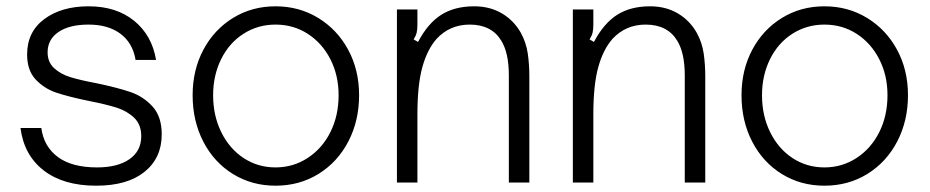

<svg xmlns="http://www.w3.org/2000/svg" viewBox="-20 -579 2949 609"><path d="M45 -173H111Q119 -114 163.5 -81Q208 -48 288 -48Q353 -48 390.5 -74Q428 -100 428 -147Q428 -184 405.5 -205.5Q383 -227 350 -237.5Q317 -248 261 -259Q198 -272 159 -285Q120 -298 93 -327Q66 -356 66 -406Q66 -478 120.5 -518.5Q175 -559 261 -559Q349 -559 405.5 -513Q462 -467 475 -389H410Q401 -443 362 -472Q323 -501 261 -501Q200 -501 165.5 -477.5Q131 -454 131 -413Q131 -382 151.5 -363Q172 -344 202.5 -334.5Q233 -325 286 -315Q353 -301 394 -287Q435 -273 464 -241Q493 -209 493 -153Q493 -78 438.5 -34Q384 10 285 10Q181 10 118.5 -38.5Q56 -87 45 -173Z M591 -277Q591 -357 625 -421Q659 -485 719 -522Q779 -559 854 -559Q929 -559 989.5 -522Q1050 -485 1084.5 -421Q1119 -357 1119 -277Q1119 -196 1085 -130.5Q1051 -65 990.5 -27.5Q930 10 854 10Q779 10 719 -27Q659 -64 625 -129.5Q591 -195 591 -277ZM1054 -277Q1054 -340 1028 -391Q1002 -442 956.5 -471.5Q911 -501 854 -501Q798 -501 752.5 -472Q707 -443 681.5 -391.5Q656 -340 656 -277Q656 -212 682 -159.5Q708 -107 753 -77.5Q798 -48 854 -48Q910 -48 956 -78Q1002 -108 1028 -160Q1054 -212 1054 -277Z M1239 0V-549H1304V-501Q1304 -485 1301.5 -475Q1299 -465 1292 -454L1306 -446Q1337 -505 1379.5 -532Q1422 -559 1484 -559Q1534 -559 1572 -536.5Q1610 -514 1632 -475Q1649 -444 1654 -409.5Q1659 -375 1659 -337V0H1594V-340Q1594 -411 1570 -450Q1539 -501 1470 -501Q1407 -501 1365 -456Q1335 -422 1319.5 -365.5Q1304 -309 1304 -217V0Z M1797 0V-549H1862V-501Q1862 -485 1859.5 -475Q1857 -465 1850 -454L1864 -446Q1895 -505 1937.5 -532Q1980 -559 2042 -559Q2092 -559 2130 -536.5Q2168 -514 2190 -475Q2207 -444 2212 -409.5Q2217 -375 2217 -337V0H2152V-340Q2152 -411 2128 -450Q2097 -501 2028 -501Q1965 -501 1923 -456Q1893 -422 1877.5 -365.5Q1862 -309 1862 -217V0Z M2332 -277Q2332 -357 2366 -421Q2400 -485 2460 -522Q2520 -559 2595 -559Q2670 -559 2730.5 -522Q2791 -485 2825.5 -421Q2860 -357 2860 -277Q2860 -196 2826 -130.5Q2792 -65 2731.5 -27.5Q2671 10 2595 10Q2520 10 2460 -27Q2400 -64 2366 -129.5Q2332 -195 2332 -277ZM2795 -277Q2795 -340 2769 -391Q2743 -442 2697.5 -471.5Q2652 -501 2595 -501Q2539 -501 2493.5 -472Q2448 -443 2422.5 -391.5Q2397 -340 2397 -277Q2397 -212 2423 -159.5Q2449 -107 2494 -77.5Q2539 -48 2595 -48Q2651 -48 2697 -78Q2743 -108 2769 -160Q2795 -212 2795 -277Z"/></svg>

Font: Open Sauce Sans Light
Style: Regular
Weight: 300
Designer: Alfredo Marco Pradil
Foundry: Creative Sauce Fz LLC
Version: Version 1.477